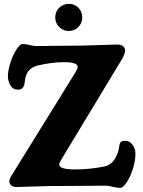

<svg xmlns="http://www.w3.org/2000/svg" viewBox="-20 -937 724 971"><path d="M328.1 -780.3Q299.3 -780.3 279.3 -800.3Q259.3 -820.3 259.3 -849.1Q259.3 -877.9 279.3 -897.7Q299.3 -917.5 328.1 -917.5Q356.9 -917.5 376.5 -897.7Q396 -877.9 396 -849.1Q396 -820.3 376.2 -800.3Q356.4 -780.3 328.1 -780.3ZM230.5 3.9Q209 3.9 146.5 6.3Q84 8.8 63 8.8Q47.4 8.8 37.4 0.7Q27.3 -7.3 27.3 -19.5Q27.3 -23.4 28.1 -27.3Q28.8 -31.2 31.5 -36.4Q34.2 -41.5 35.6 -44.4Q37.1 -47.4 42.2 -55.4Q47.4 -63.5 49.3 -66.9L362.8 -573.2Q373 -591.8 373 -598.1Q373 -622.6 304.2 -622.6Q243.7 -622.6 171.4 -606Q139.2 -598.6 122.1 -575.2Q114.7 -564.5 111.1 -552.7Q107.4 -541 105.7 -526.6Q104 -512.2 103 -508.8Q95.7 -483.4 70.3 -483.4Q45.9 -483.4 33 -504.6Q20 -525.9 20 -552.7Q20 -578.6 31.7 -616.7Q43.5 -654.8 61.8 -684.6Q80.1 -714.4 95.7 -714.4Q109.4 -714.4 130.1 -709.2Q150.9 -704.1 162.6 -704.1Q192.4 -704.1 260.3 -705.3Q328.1 -706.5 398.4 -706.5Q419.9 -706.5 486.8 -709.2Q553.7 -711.9 574.7 -711.9Q592.3 -711.9 602.5 -703.1Q612.8 -694.3 612.8 -681.2Q612.8 -669.4 601.1 -645L289.1 -128.4Q279.8 -112.3 279.8 -104.5Q279.8 -80.1 359.4 -80.1Q432.1 -80.1 502.9 -94.2Q537.6 -100.1 557.1 -127.9Q564.9 -139.2 570.3 -151.1Q575.7 -163.1 577.4 -169.2Q579.1 -175.3 581.8 -189.7Q584.5 -204.1 585 -207.5Q589.4 -225.1 610.8 -225.1Q635.7 -225.1 650.4 -205.1Q665 -185.1 665 -159.2Q665 -125 652.1 -83.7Q639.2 -42.5 620.6 -14.6Q602.1 13.2 587.4 13.2Q573.7 13.2 549.8 7.6Q525.9 2 514.2 2Q486.8 2 400.1 2.9Q313.5 3.9 230.5 3.9Z"/></svg>

Font: Cooper*
Style: Bold
Weight: 700
Designer: Owen Earl
Foundry: indestructible type*
Version: Version 0.001